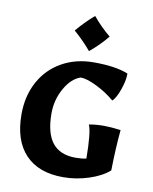

<svg xmlns="http://www.w3.org/2000/svg" viewBox="-85 -808 702 882"><g transform="rotate(10 266.5 -366.5)"><path d="M32 -241Q32 -326 68 -392.5Q104 -459 169.5 -496Q235 -533 318 -533Q422 -533 479 -509Q479 -476 464 -433.5Q449 -391 432 -375Q393 -408 346 -431Q299 -454 271 -454Q228 -440 197.5 -386Q167 -332 167 -269Q167 -177 202.5 -132Q238 -87 311 -87Q341 -87 361 -92Q360 -215 345 -248Q377 -254 415 -254Q445 -254 493 -248Q485 -166 483 -58Q448 -27 389 -8Q330 11 270 11Q155 11 93.5 -54Q32 -119 32 -241ZM206 -662Q246 -709 287 -744Q324 -699 369 -662Q332 -617 287 -580Q251 -623 206 -662Z"/></g></svg>

Font: Mirza
Style: Bold
Weight: 700
Designer: Arabic design by Kourosh Beigpour, Latin design by Eduardo Tunni, engineering by Lasse Fister
Version: Version 1.0010g